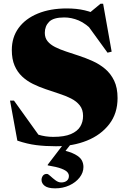

<svg xmlns="http://www.w3.org/2000/svg" viewBox="-20 -765 678 1024"><path d="M521 -677.5 443.5 -685 516 -745H530L575.5 -489.5L553.5 -484L426.5 -659L483 -594Q438 -640 399.5 -656Q361 -672 323 -672Q265 -672 242 -648.8Q219 -625.5 219 -590Q219 -563 233.8 -545Q248.5 -527 274.2 -514Q300 -501 332.8 -490.2Q365.5 -479.5 401.5 -467.5Q438 -455.5 474.2 -439.2Q510.5 -423 540.5 -397.8Q570.5 -372.5 588.8 -334.8Q607 -297 607 -242Q607 -160 562.5 -102.5Q518 -45 443.5 -15Q369 15 278.5 15Q222 15 173.8 9Q125.5 3 72.5 -15L33.5 -228.5H54.5L209 -13L99 -83Q146 -58.5 184.2 -46.8Q222.5 -35 263.5 -35Q323.5 -35 358.2 -50Q393 -65 408 -90Q423 -115 423 -146.5Q423 -180.5 405.5 -202.8Q388 -225 358.8 -239.8Q329.5 -254.5 294.2 -265.8Q259 -277 223.5 -289.5Q188 -301.5 155.5 -317.5Q123 -333.5 97.8 -357.2Q72.5 -381 57.8 -415.2Q43 -449.5 43 -498.5Q43 -566 79.2 -615.8Q115.5 -665.5 181.8 -692.8Q248 -720 336.5 -720Q389 -720 431.5 -710Q474 -700 521 -677.5ZM274.5 239.5Q235.5 239.5 218.5 226.2Q201.5 213 201.5 194.5Q201.5 182.5 208.5 172.5Q215.5 162.5 230 162.5Q236.5 162.5 248.5 173.8Q260.5 185 275.8 196.5Q291 208 306.5 208Q325 208 336.2 199Q347.5 190 347.5 173.5Q347.5 163.5 339.8 153.8Q332 144 307.8 134.5Q283.5 125 234.5 117V113.5L340 -24.5H380L283 98.5L301.5 32.5Q353.5 44 380 58.2Q406.5 72.5 415.8 89.2Q425 106 425 125.5Q425 155.5 404.5 181.8Q384 208 349.8 223.8Q315.5 239.5 274.5 239.5Z"/></svg>

Font: Newsreader 60pt ExtraBold
Style: Regular
Weight: 800
Designer: Hugues Gentile
Foundry: Production Type
Version: Version 1.003